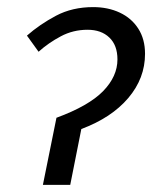

<svg xmlns="http://www.w3.org/2000/svg" viewBox="-20 -518 460 538"><path d="M100.2 0 138.2 -188Q228.4 -221.2 268.8 -262.5Q309.1 -303.9 309.1 -351.5Q309.1 -391.1 286.4 -412.8Q263.8 -434.6 225.3 -434.6Q184.7 -434.6 150.3 -416.2Q115.8 -397.9 88.1 -373L55.5 -418.2Q91.2 -449.6 136.9 -473.9Q182.6 -498.1 241 -498.1Q282.6 -498.1 315.5 -482.7Q348.5 -467.3 367.4 -437.9Q386.4 -408.5 386.4 -367.1Q386.4 -298.6 339.4 -243.3Q292.4 -188 207.9 -156.5L176.8 0Z"/></svg>

Font: Source Sans 3
Style: Italic
Weight: 200
Italic angle: -11°
Designer: Paul D. Hunt
Foundry: Adobe
Version: Version 3.046;hotconv 1.0.118;makeotfexe 2.5.65603